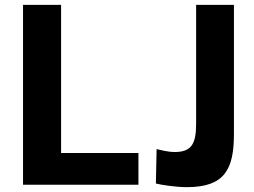

<svg xmlns="http://www.w3.org/2000/svg" viewBox="-20 -762 1049 792"><path d="M75 0H551V-131H232V-742H75ZM945 -742H789V-251C789 -169 770 -135 701 -135C671 -135 645 -143 626 -147L623 -5C647 1 705 10 751 10C908 10 945 -65 945 -210Z"/></svg>

Font: Cheyenne Sans
Style: Bold
Weight: 700
Designer: The Public Sans project authors (U.S. Web Design System), Libre Franklin designed by Pablo Impallari and Rodrigo Fuenzal
Foundry: The Cheyenne Sans Project Authors
Version: Version 2.007